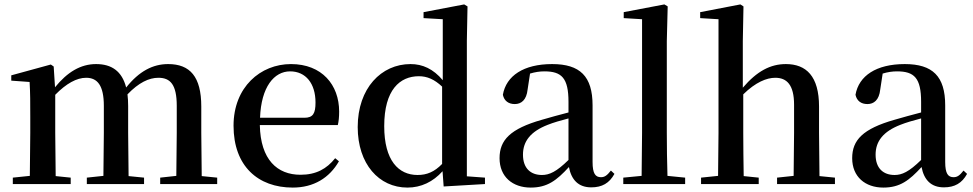

<svg xmlns="http://www.w3.org/2000/svg" viewBox="-20 -833 4403 869"><path d="M777 0H963V-29L893 -36L891 -232V-351C891 -486 840 -543 741 -543C672 -543 610 -511 551 -437C532 -511 485 -543 415 -543C345 -543 285 -507 229 -438L223 -532L210 -541L31 -492V-468L114 -462C117 -412 117 -369 117 -302V-232L115 -37L38 -29V0H300V-29L232 -36L230 -232V-404C280 -455 327 -481 370 -481C421 -481 450 -446 450 -354V-232L448 -37L373 -29V0H632V-29L562 -36L560 -232V-353C560 -372 559 -390 557 -406C608 -459 654 -481 697 -481C751 -481 780 -450 780 -354V-232L778 -37L705 -29V0Z M1305 16C1400 16 1471 -28 1514 -103L1497 -117C1459 -69 1411 -42 1340 -42C1235 -42 1159 -110 1156 -267H1509C1513 -284 1515 -303 1515 -328C1515 -449 1437 -543 1297 -543C1159 -543 1037 -439 1037 -264C1037 -81 1148 16 1305 16ZM1157 -300C1162 -440 1221 -510 1293 -510C1364 -510 1408 -455 1408 -369C1408 -320 1397 -300 1358 -300Z M1988 11 2175 0V-29L2093 -35V-649L2096 -804L2081 -813L1897 -778V-751L1984 -746V-470C1941 -521 1893 -543 1838 -543C1706 -543 1599 -434 1599 -258C1599 -91 1695 16 1824 16C1886 16 1940 -10 1983 -58ZM1981 -91C1946 -55 1912 -41 1870 -41C1784 -41 1719 -106 1719 -262C1719 -427 1790 -488 1876 -488C1913 -488 1946 -474 1981 -441Z M2656 15C2705 15 2738 -4 2761 -46L2745 -61C2727 -38 2716 -31 2700 -31C2675 -31 2662 -47 2662 -100V-356C2662 -488 2605 -543 2479 -543C2350 -543 2271 -490 2256 -404C2262 -376 2282 -362 2310 -362C2339 -362 2363 -380 2368 -428L2379 -500C2402 -507 2423 -510 2444 -510C2522 -510 2553 -480 2553 -372V-324C2512 -313 2469 -302 2433 -291C2289 -250 2241 -199 2241 -117C2241 -33 2300 16 2382 16C2457 16 2499 -16 2555 -77C2566 -19 2598 15 2656 15ZM2553 -109C2498 -55 2466 -41 2433 -41C2382 -41 2347 -71 2347 -133C2347 -194 2382 -238 2459 -268C2484 -278 2518 -288 2553 -297Z M2883 0H3081V-29L3001 -37C2999 -98 2998 -172 2998 -232V-647L3002 -804L2987 -813L2803 -778V-751L2886 -746V-232L2884 -37L2801 -29V0Z M3571 0H3759V-29L3689 -36L3687 -232V-351C3687 -488 3629 -543 3537 -543C3467 -543 3406 -511 3342 -436V-647L3345 -804L3331 -813L3149 -778V-751L3232 -746V-232L3230 -37L3153 -29V0H3414V-29L3346 -36C3345 -93 3344 -177 3344 -232V-406C3400 -461 3450 -481 3489 -481C3541 -481 3574 -449 3574 -359V-232L3572 -37L3497 -29V0Z M4252 15C4301 15 4334 -4 4357 -46L4341 -61C4323 -38 4312 -31 4296 -31C4271 -31 4258 -47 4258 -100V-356C4258 -488 4201 -543 4075 -543C3946 -543 3867 -490 3852 -404C3858 -376 3878 -362 3906 -362C3935 -362 3959 -380 3964 -428L3975 -500C3998 -507 4019 -510 4040 -510C4118 -510 4149 -480 4149 -372V-324C4108 -313 4065 -302 4029 -291C3885 -250 3837 -199 3837 -117C3837 -33 3896 16 3978 16C4053 16 4095 -16 4151 -77C4162 -19 4194 15 4252 15ZM4149 -109C4094 -55 4062 -41 4029 -41C3978 -41 3943 -71 3943 -133C3943 -194 3978 -238 4055 -268C4080 -278 4114 -288 4149 -297Z"/></svg>

Font: Noto Serif HK SemiBold
Style: Regular
Weight: 600
Designer: Ryoko NISHIZUKA 西塚涼子 (kana & ideographs); Frank Grießhammer (Latin, Greek & Cyrillic); Wenlong ZHANG 张文龙 (bopomofo); San
Foundry: Adobe
Version: Version 2.001;hotconv 1.1.0;makeotfexe 2.6.0